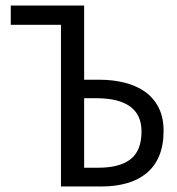

<svg xmlns="http://www.w3.org/2000/svg" viewBox="-20 -676 640 696"><path d="M201 0V-586H19V-656H285V-387H340Q390 -387 433 -376Q476 -365 507 -342.5Q538 -320 555.5 -285Q573 -250 573 -202Q573 -149 557 -111Q541 -73 511.5 -48.5Q482 -24 440.5 -12Q399 0 347 0ZM285 -68H336Q414 -68 453.5 -99Q493 -130 493 -200Q493 -260 451.5 -290Q410 -320 329 -320H285Z"/></svg>

Font: Source Code Pro
Style: Regular
Weight: 400
Monospace: yes
Designer: Paul D. Hunt, Teo Tuominen
Foundry: Adobe Systems Incorporated
Version: Version 2.030;PS 1.000;hotconv 16.6.51;makeotf.lib2.5.65220